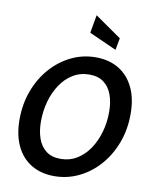

<svg xmlns="http://www.w3.org/2000/svg" viewBox="-102 -1034 903 1125"><g transform="rotate(10 349.0 -472.0)"><path d="M298.5 14Q219.5 14 161.8 -20.8Q104 -55.5 72.8 -121Q41.5 -186.5 41.5 -278Q41.5 -371 71.2 -450.2Q101 -529.5 153.5 -588.8Q206 -648 274.2 -681Q342.5 -714 419.5 -714Q498.5 -714 556.2 -679.2Q614 -644.5 645.5 -579Q677 -513.5 677 -422Q677 -329 647.2 -249.8Q617.5 -170.5 565 -111.2Q512.5 -52 444 -19Q375.5 14 298.5 14ZM317.5 -92Q371.5 -92 414.5 -118.2Q457.5 -144.5 488 -189.8Q518.5 -235 534.8 -292.2Q551 -349.5 551 -412Q551 -470 534.8 -514.2Q518.5 -558.5 485.2 -583.2Q452 -608 400 -608Q346 -608 302.8 -581.8Q259.5 -555.5 229.2 -510.2Q199 -465 183 -407.8Q167 -350.5 167 -288Q167 -230.5 183 -186.2Q199 -142 232.2 -117Q265.5 -92 317.5 -92ZM524.5 -777 361.5 -850 380.5 -957.5 537.5 -848Z"/></g></svg>

Font: Cabin SemiCondensedSemiBold
Style: Italic
Weight: 600
Width: 4
Italic angle: -10°
Designer: Pablo Impallari
Foundry: Pablo Impallari. http://www.impallari.com Igino Marini. http://www.ikern.com
Version: Version 3.001